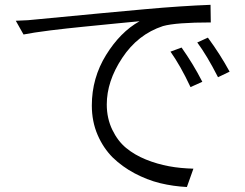

<svg xmlns="http://www.w3.org/2000/svg" viewBox="-20 -708 993 777"><path d="M669.9 -499C696.3 -461.9 723.6 -414.1 751 -355.5L798.8 -377C773.4 -426.8 745.1 -472.7 714.8 -515.6ZM778.3 -536.1C803.7 -502 832 -455.1 862.3 -395.5L909.2 -418C883.8 -464.8 854.5 -510.7 821.3 -555.7ZM75.2 -568.4C99.6 -573.2 135.7 -579.1 183.6 -585C231.4 -590.8 275.4 -595.7 315.4 -599.6C355.5 -603.5 401.4 -608.4 453.1 -613.3C504.9 -618.2 535.2 -621.1 544.9 -622.1C492.2 -592.8 447.3 -546.9 409.2 -485.4C371.1 -423.8 351.6 -355.5 351.6 -281.2C351.6 -238.3 359.4 -198.2 375 -162.1C390.6 -126 411.1 -95.7 436.5 -70.3C461.9 -45.9 491.2 -24.4 524.4 -6.8C557.6 10.7 591.8 24.4 627.9 33.2C664.1 42 700.2 46.9 736.3 48.8L762.7 -25.4C728.5 -26.4 695.3 -29.3 664.1 -35.2C632.8 -41 601.6 -49.8 570.3 -62.5C539.1 -75.2 512.7 -90.8 490.2 -109.4C467.8 -127.9 449.2 -152.3 434.6 -182.6C419.9 -212.9 412.1 -247.1 412.1 -285.2C412.1 -347.7 432.6 -410.2 474.6 -473.6C516.6 -537.1 571.3 -580.1 639.6 -602.5C674.8 -612.3 739.3 -617.2 833 -617.2L832 -688.5C753.9 -685.5 666 -679.7 568.4 -670.9C480.5 -663.1 335 -649.4 131.8 -629.9C109.4 -627 80.1 -625 43.9 -624Z"/></svg>

Font: Gen Shin Gothic P Normal
Style: Regular
Weight: 300
Designer: [Source Han Sans]
Ryoko NISHIZUKA  (kana & ideographs); Paul D. Hunt (Latin, Greek & Cyrillic); Wenlong ZHANG  (bopomofo
Version: Version 1.002.20150607